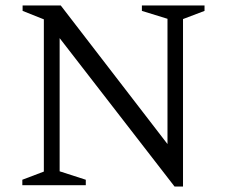

<svg xmlns="http://www.w3.org/2000/svg" viewBox="-20 -680 833 705"><path d="M62 0V-20L141 -50V-609L63 -640V-660H203L595 -151V-611L501 -640V-660H731V-640L652 -610V5H621L199 -540V-51L295 -20V0Z"/></svg>

Font: Spectral SC Light
Style: Regular
Weight: 300
Designer: Jean-Baptiste Levee
Foundry: Production Type
Version: Version 2.001